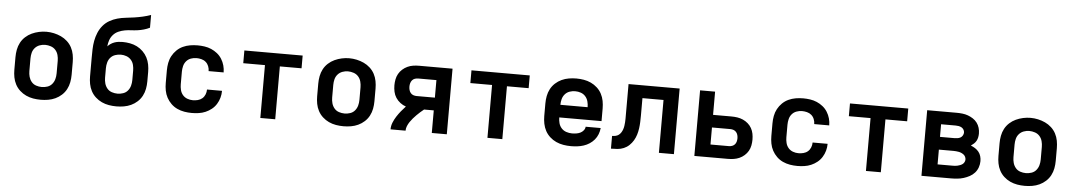

<svg xmlns="http://www.w3.org/2000/svg" viewBox="-38 -1121 8476 1516"><g transform="rotate(5 4200.0 -363.5)"><path d="M300 8Q270 8 240.5 3Q211 -2 184 -14.5Q157 -27 134.5 -47.5Q112 -68 98 -94.5Q84 -121 78.5 -150.5Q73 -180 73 -210V-310Q73 -340 78.5 -369.5Q84 -399 98 -425.5Q112 -452 134.5 -472.5Q157 -493 184 -505.5Q211 -518 240.5 -524.5Q270 -531 300 -531Q330 -531 359.5 -524.5Q389 -518 416 -505.5Q443 -493 465.5 -472.5Q488 -452 502 -425.5Q516 -399 521.5 -369.5Q527 -340 527 -310V-210Q527 -180 521.5 -150.5Q516 -121 502 -94.5Q488 -68 465.5 -47.5Q443 -27 416 -14.5Q389 -2 359.5 3Q330 8 300 8ZM300 -93Q323 -93 345 -100.5Q367 -108 381.5 -125.5Q396 -143 402 -165Q408 -187 408 -210V-310Q408 -333 402 -355.5Q396 -378 381 -395Q366 -412 343.5 -419.5Q321 -427 299 -427Q276 -427 254.5 -419Q233 -411 218 -394Q203 -377 197.5 -355Q192 -333 192 -310V-210Q192 -187 198 -165Q204 -143 218.5 -125.5Q233 -108 255 -100.5Q277 -93 300 -93Z M900 8Q870 8 840.5 3Q811 -2 784 -14.5Q757 -27 734.5 -47.5Q712 -68 698 -94.5Q684 -121 678.5 -150.5Q673 -180 673 -210V-285Q673 -303 673 -321.5Q673 -340 673 -358Q673 -392 674 -425.5Q675 -459 681 -492Q687 -525 700 -556.5Q713 -588 734.5 -614Q756 -640 785.5 -657Q815 -674 847.5 -683Q880 -692 913.5 -695.5Q947 -699 980.5 -704Q1014 -709 1047 -716.5Q1080 -724 1111 -735V-634Q1089 -623 1064.5 -616Q1040 -609 1014.5 -605.5Q989 -602 964 -601Q939 -600 914 -595.5Q889 -591 865 -580.5Q841 -570 824 -551Q807 -532 798.5 -508Q790 -484 788 -458Q799 -470 812.5 -479Q826 -488 841.5 -493.5Q857 -499 873.5 -501Q890 -503 906 -503Q935 -503 964.5 -497.5Q994 -492 1020 -479Q1046 -466 1067.5 -445Q1089 -424 1102.5 -398Q1116 -372 1121.5 -343Q1127 -314 1127 -285V-210Q1127 -180 1121.5 -150.5Q1116 -121 1102 -94.5Q1088 -68 1065.5 -47.5Q1043 -27 1016 -14.5Q989 -2 959.5 3Q930 8 900 8ZM900 -93Q923 -93 945 -100.5Q967 -108 981.5 -125.5Q996 -143 1002 -165Q1008 -187 1008 -210V-285Q1008 -307 1002.5 -329.5Q997 -352 982 -369Q967 -386 945.5 -394Q924 -402 901 -402Q901 -402 901 -402Q901 -402 901 -402Q878 -402 856 -394.5Q834 -387 819 -370Q804 -353 798 -330.5Q792 -308 792 -285V-210Q792 -187 798 -165Q804 -143 818.5 -125.5Q833 -108 855 -100.5Q877 -93 900 -93Z M1498 8Q1468 8 1438.5 3Q1409 -2 1382 -14.5Q1355 -27 1333.5 -48Q1312 -69 1298 -95Q1284 -121 1278.5 -150.5Q1273 -180 1273 -210V-310Q1273 -340 1278.5 -369.5Q1284 -399 1298 -425Q1312 -451 1333.5 -472Q1355 -493 1382 -505.5Q1409 -518 1438.5 -523Q1468 -528 1498 -528Q1525 -528 1553 -524Q1581 -520 1606.5 -509Q1632 -498 1654 -480.5Q1676 -463 1691 -439Q1706 -415 1713.5 -388Q1721 -361 1721 -333Q1721 -333 1721 -333Q1721 -333 1721 -333H1602Q1602 -333 1602 -333Q1602 -333 1602 -333Q1602 -353 1594.5 -372Q1587 -391 1572 -404Q1557 -417 1537 -422Q1517 -427 1498 -427Q1475 -427 1453.5 -419Q1432 -411 1417.5 -394Q1403 -377 1397.5 -354.5Q1392 -332 1392 -310V-210Q1392 -188 1397.5 -165.5Q1403 -143 1417.5 -126Q1432 -109 1453.5 -101Q1475 -93 1498 -93Q1517 -93 1537 -98Q1557 -103 1572 -116Q1587 -129 1594.5 -148Q1602 -167 1602 -187Q1602 -187 1602 -187Q1602 -187 1602 -187H1721Q1721 -187 1721 -187Q1721 -187 1721 -187Q1721 -159 1713.5 -132Q1706 -105 1691 -81Q1676 -57 1654 -39.5Q1632 -22 1606.5 -11Q1581 0 1553 4Q1525 8 1498 8Z M2041 0V-419H1869V-520H2331V-419H2159V0Z M2700 8Q2670 8 2640.5 3Q2611 -2 2584 -14.5Q2557 -27 2534.5 -47.5Q2512 -68 2498 -94.5Q2484 -121 2478.5 -150.5Q2473 -180 2473 -210V-310Q2473 -340 2478.5 -369.5Q2484 -399 2498 -425.5Q2512 -452 2534.5 -472.5Q2557 -493 2584 -505.5Q2611 -518 2640.5 -524.5Q2670 -531 2700 -531Q2730 -531 2759.5 -524.5Q2789 -518 2816 -505.5Q2843 -493 2865.5 -472.5Q2888 -452 2902 -425.5Q2916 -399 2921.5 -369.5Q2927 -340 2927 -310V-210Q2927 -180 2921.5 -150.5Q2916 -121 2902 -94.5Q2888 -68 2865.5 -47.5Q2843 -27 2816 -14.5Q2789 -2 2759.5 3Q2730 8 2700 8ZM2700 -93Q2723 -93 2745 -100.5Q2767 -108 2781.5 -125.5Q2796 -143 2802 -165Q2808 -187 2808 -210V-310Q2808 -333 2802 -355.5Q2796 -378 2781 -395Q2766 -412 2743.5 -419.5Q2721 -427 2699 -427Q2676 -427 2654.5 -419Q2633 -411 2618 -394Q2603 -377 2597.5 -355Q2592 -333 2592 -310V-210Q2592 -187 2598 -165Q2604 -143 2618.5 -125.5Q2633 -108 2655 -100.5Q2677 -93 2700 -93Z M3073 0Q3073 -28 3083.5 -54Q3094 -80 3109 -103.5Q3124 -127 3141.5 -148.5Q3159 -170 3178 -190Q3154 -198 3133 -214Q3112 -230 3098 -251.5Q3084 -273 3078.5 -298.5Q3073 -324 3073 -350Q3073 -373 3077.5 -396.5Q3082 -420 3093.5 -440.5Q3105 -461 3123 -477Q3141 -493 3162.5 -503Q3184 -513 3207.5 -516.5Q3231 -520 3255 -520H3519V0H3400V-179H3323Q3308 -167 3294 -154.5Q3280 -142 3266.5 -128.5Q3253 -115 3240.5 -100.5Q3228 -86 3217.5 -70.5Q3207 -55 3199.5 -37Q3192 -19 3192 0ZM3255 -280H3400V-419H3255Q3242 -419 3229 -414.5Q3216 -410 3207.5 -399.5Q3199 -389 3195.5 -376Q3192 -363 3192 -350Q3192 -336 3195.5 -323Q3199 -310 3207.5 -299.5Q3216 -289 3229 -284.5Q3242 -280 3255 -280Z M3841 0V-419H3669V-520H4131V-419H3959V0Z M4503 8Q4473 8 4443 3Q4413 -2 4385.5 -14.5Q4358 -27 4335.5 -47.5Q4313 -68 4299 -94Q4285 -120 4279 -150Q4273 -180 4273 -210V-310Q4273 -340 4278.5 -369.5Q4284 -399 4298 -425.5Q4312 -452 4334.5 -472.5Q4357 -493 4384 -505.5Q4411 -518 4440.5 -523Q4470 -528 4500 -528Q4530 -528 4559.5 -523Q4589 -518 4616 -505.5Q4643 -493 4665.5 -472.5Q4688 -452 4702 -425.5Q4716 -399 4721.5 -369.5Q4727 -340 4727 -310V-210H4392Q4392 -187 4398 -164.5Q4404 -142 4419.5 -125Q4435 -108 4457.5 -100.5Q4480 -93 4503 -93Q4519 -93 4536 -95.5Q4553 -98 4568 -105Q4583 -112 4594 -125.5Q4605 -139 4606 -155H4725Q4723 -130 4713.5 -105.5Q4704 -81 4687.5 -61.5Q4671 -42 4649.5 -28Q4628 -14 4603.5 -6Q4579 2 4553.5 5Q4528 8 4503 8ZM4392 -310H4608Q4608 -333 4602 -355.5Q4596 -378 4581 -395Q4566 -412 4544.5 -419.5Q4523 -427 4500 -427Q4477 -427 4455.5 -419.5Q4434 -412 4419 -395Q4404 -378 4398 -355.5Q4392 -333 4392 -310Z M4820 0V-101Q4834 -101 4848 -104Q4862 -107 4873 -115.5Q4884 -124 4891.5 -136Q4899 -148 4903.5 -161.5Q4908 -175 4910 -189Q4912 -203 4913 -217Q4914 -231 4914 -245Q4914 -259 4914 -273Q4914 -275 4914 -277Q4914 -279 4914 -281V-520H5319V0H5200V-419H5033V-281Q5033 -255 5032 -229.5Q5031 -204 5027.5 -178.5Q5024 -153 5016.5 -128.5Q5009 -104 4996 -82Q4983 -60 4964 -42Q4945 -24 4921 -14Q4897 -4 4871.5 -2Q4846 0 4820 0Z M5481 0V-520H5600V-336H5746Q5770 -336 5793 -332.5Q5816 -329 5837.5 -319.5Q5859 -310 5877 -294.5Q5895 -279 5906.5 -258.5Q5918 -238 5922.5 -215Q5927 -192 5927 -168Q5927 -145 5922.5 -121.5Q5918 -98 5906.5 -78Q5895 -58 5877 -42Q5859 -26 5837.5 -16.5Q5816 -7 5793 -3.5Q5770 0 5746 0ZM5600 -101H5746Q5759 -101 5771.5 -105.5Q5784 -110 5792.5 -119.5Q5801 -129 5804.5 -142Q5808 -155 5808 -168Q5808 -181 5804.5 -194Q5801 -207 5792.5 -217Q5784 -227 5771.5 -231.5Q5759 -236 5746 -236H5600Z M6298 8Q6268 8 6238.5 3Q6209 -2 6182 -14.5Q6155 -27 6133.5 -48Q6112 -69 6098 -95Q6084 -121 6078.5 -150.5Q6073 -180 6073 -210V-310Q6073 -340 6078.5 -369.5Q6084 -399 6098 -425Q6112 -451 6133.5 -472Q6155 -493 6182 -505.5Q6209 -518 6238.5 -523Q6268 -528 6298 -528Q6325 -528 6353 -524Q6381 -520 6406.5 -509Q6432 -498 6454 -480.5Q6476 -463 6491 -439Q6506 -415 6513.5 -388Q6521 -361 6521 -333Q6521 -333 6521 -333Q6521 -333 6521 -333H6402Q6402 -333 6402 -333Q6402 -333 6402 -333Q6402 -353 6394.5 -372Q6387 -391 6372 -404Q6357 -417 6337 -422Q6317 -427 6298 -427Q6275 -427 6253.5 -419Q6232 -411 6217.5 -394Q6203 -377 6197.5 -354.5Q6192 -332 6192 -310V-210Q6192 -188 6197.5 -165.5Q6203 -143 6217.5 -126Q6232 -109 6253.5 -101Q6275 -93 6298 -93Q6317 -93 6337 -98Q6357 -103 6372 -116Q6387 -129 6394.5 -148Q6402 -167 6402 -187Q6402 -187 6402 -187Q6402 -187 6402 -187H6521Q6521 -187 6521 -187Q6521 -187 6521 -187Q6521 -159 6513.5 -132Q6506 -105 6491 -81Q6476 -57 6454 -39.5Q6432 -22 6406.5 -11Q6381 0 6353 4Q6325 8 6298 8Z M6841 0V-419H6669V-520H7131V-419H6959V0Z M7281 0V-520H7515Q7537 -520 7560 -517.5Q7583 -515 7604 -507.5Q7625 -500 7644.5 -487.5Q7664 -475 7677.5 -457Q7691 -439 7697.5 -417Q7704 -395 7704 -372Q7704 -357 7701 -342Q7698 -327 7691 -314Q7684 -301 7672.5 -290.5Q7661 -280 7649 -272Q7667 -265 7683.5 -254.5Q7700 -244 7712 -229Q7724 -214 7729.5 -195Q7735 -176 7735 -156Q7735 -131 7726.5 -106.5Q7718 -82 7701 -63Q7684 -44 7661.5 -32Q7639 -20 7615 -12.5Q7591 -5 7565.5 -2.5Q7540 0 7515 0ZM7400 -319H7515Q7527 -319 7539.5 -321Q7552 -323 7562.5 -329Q7573 -335 7579.5 -346.5Q7586 -358 7586 -370Q7586 -370 7586 -370Q7586 -370 7586 -370Q7586 -382 7579 -393Q7572 -404 7561.5 -409.5Q7551 -415 7539 -417Q7527 -419 7515 -419H7400ZM7515 -101Q7526 -101 7536.5 -101.5Q7547 -102 7557.5 -104.5Q7568 -107 7578.5 -111Q7589 -115 7597.5 -121.5Q7606 -128 7611 -138Q7616 -148 7616 -158Q7616 -169 7611 -179.5Q7606 -190 7597.5 -196.5Q7589 -203 7579 -207.5Q7569 -212 7558.5 -214Q7548 -216 7537 -217Q7526 -218 7515 -218H7400V-101Z M8100 8Q8070 8 8040.5 3Q8011 -2 7984 -14.5Q7957 -27 7934.5 -47.5Q7912 -68 7898 -94.5Q7884 -121 7878.5 -150.5Q7873 -180 7873 -210V-310Q7873 -340 7878.5 -369.5Q7884 -399 7898 -425.5Q7912 -452 7934.5 -472.5Q7957 -493 7984 -505.5Q8011 -518 8040.5 -524.5Q8070 -531 8100 -531Q8130 -531 8159.5 -524.5Q8189 -518 8216 -505.5Q8243 -493 8265.5 -472.5Q8288 -452 8302 -425.5Q8316 -399 8321.5 -369.5Q8327 -340 8327 -310V-210Q8327 -180 8321.5 -150.5Q8316 -121 8302 -94.5Q8288 -68 8265.5 -47.5Q8243 -27 8216 -14.5Q8189 -2 8159.5 3Q8130 8 8100 8ZM8100 -93Q8123 -93 8145 -100.5Q8167 -108 8181.5 -125.5Q8196 -143 8202 -165Q8208 -187 8208 -210V-310Q8208 -333 8202 -355.5Q8196 -378 8181 -395Q8166 -412 8143.5 -419.5Q8121 -427 8099 -427Q8076 -427 8054.5 -419Q8033 -411 8018 -394Q8003 -377 7997.5 -355Q7992 -333 7992 -310V-210Q7992 -187 7998 -165Q8004 -143 8018.5 -125.5Q8033 -108 8055 -100.5Q8077 -93 8100 -93Z"/></g></svg>

Font: Zed Sans Extended
Style: Bold
Weight: 700
Width: 7
Designer: Belleve Invis
Foundry: Belleve Invis
Version: Version 1.0.0; ttfautohint (v1.8.4)